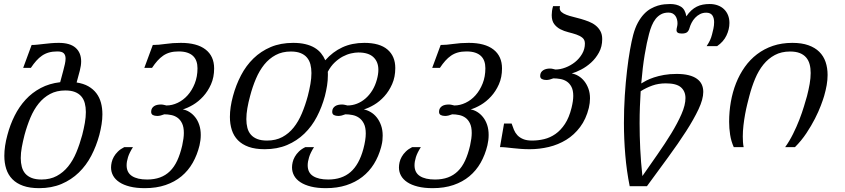

<svg xmlns="http://www.w3.org/2000/svg" viewBox="-20 -747 4292 975"><path d="M271.5 -485.8Q247.1 -485.8 228 -480.5Q209 -475.1 193.4 -464.4Q177.7 -453.6 164.1 -438.2Q150.4 -422.9 136.7 -402.3H97.7L140.6 -518.6Q154.8 -518.6 170.2 -520.3Q185.5 -522 202.9 -523.9Q220.2 -525.9 239 -527.6Q257.8 -529.3 278.8 -529.3Q335.4 -529.3 363.8 -504.4Q392.1 -479.5 392.1 -435.1Q392.1 -414.6 385.3 -388.2L369.1 -328.1Q404.3 -322.8 429 -308.6Q453.6 -294.4 469.5 -273.4Q485.4 -252.4 492.7 -225.3Q500 -198.2 500 -166.5Q500 -142.1 495.8 -115.7Q491.7 -89.4 484.4 -61.5Q469.2 -5.4 443.6 43.7Q418 92.8 380.1 129.4Q342.3 166 292.2 187.3Q242.2 208.5 178.7 208.5Q130.9 208.5 97.4 196.5Q64 184.6 42.7 162.8Q21.5 141.1 11.7 110.8Q2 80.6 2 44.4Q2 -4.4 17.6 -61.5Q31.2 -113.3 54.2 -159.2Q77.1 -205.1 110.1 -241Q143.1 -276.9 186.8 -300Q230.5 -323.2 285.6 -329.6L301.3 -388.2Q306.2 -406.7 309.6 -422.1Q313 -437.5 313 -449.7Q313 -466.8 304 -476.3Q294.9 -485.8 271.5 -485.8ZM104.5 -61.5Q96.2 -29.3 90.8 0.2Q85.4 29.8 85.4 55.7Q85.4 80.1 90.8 100.3Q96.2 120.6 108.6 134.8Q121.1 148.9 141.1 156.7Q161.1 164.6 190.4 164.6Q234.9 164.6 268.1 146.7Q301.3 128.9 325.9 98.4Q350.6 67.9 367.7 26.6Q384.8 -14.6 397.5 -61.5Q405.8 -93.8 410.9 -123Q416 -152.3 416 -178.2Q416 -202.6 410.6 -222.9Q405.3 -243.2 392.8 -257.6Q380.4 -272 360.6 -279.8Q340.8 -287.6 311.5 -287.6Q267.6 -287.6 234.4 -269.8Q201.2 -252 176.5 -221.4Q151.9 -190.9 134.5 -149.7Q117.2 -108.4 104.5 -61.5Z M993.2 -8.8Q981.4 39.6 958.7 79.6Q936 119.6 901.6 148.2Q867.2 176.8 820.8 192.6Q774.4 208.5 715.3 208.5Q671.9 208.5 639.6 200.4Q607.4 192.4 586.2 178.2Q564.9 164.1 554.4 145Q543.9 126 543.9 103.5Q543.9 91.3 547.1 77.1Q550.3 63 558.1 49.1Q565.9 35.2 578.9 22.5Q591.8 9.8 611.3 0H655.3Q637.2 28.3 630.1 51Q623 73.7 623 92.3Q623 129.4 650.4 147Q677.7 164.6 727.1 164.6Q763.7 164.6 792.5 154.1Q821.3 143.6 843 122.3Q864.7 101.1 879.9 68.6Q895 36.1 905.3 -8.3Q913.6 -45.9 913.6 -71.8Q913.6 -101.6 904.8 -120.1Q896 -138.7 881.8 -148.9Q867.7 -159.2 849.9 -162.8Q832 -166.5 814.5 -166.5Q804.7 -162.6 795.7 -160.4Q786.6 -158.2 778.8 -158.2Q765.1 -158.2 756.3 -162.8Q747.6 -167.5 747.6 -179.2Q747.6 -189.9 752 -197Q756.3 -204.1 763.4 -208.5Q770.5 -212.9 779.3 -214.6Q788.1 -216.3 796.9 -216.3Q804.7 -216.3 811.8 -214.6Q818.8 -212.9 825.2 -211.4Q854 -211.4 882.3 -224.9Q910.6 -238.3 932.9 -263.2Q955.1 -288.1 969 -323Q982.9 -357.9 982.9 -400.4Q982.9 -419.9 977.5 -435.5Q972.2 -451.2 960.7 -462.4Q949.2 -473.6 930.9 -479.7Q912.6 -485.8 886.7 -485.8Q862.3 -485.8 843.3 -480.5Q824.2 -475.1 808.6 -464.4Q793 -453.6 779.3 -438.2Q765.6 -422.9 752 -402.3H712.9L755.9 -518.6Q784.2 -518.6 820.3 -523.9Q856.4 -529.3 898.4 -529.3Q980.5 -529.3 1023.9 -495.6Q1067.4 -461.9 1067.4 -399.4Q1067.4 -354.5 1051.5 -318.8Q1035.6 -283.2 1011.7 -257.1Q987.8 -231 960 -214.6Q932.1 -198.2 908.2 -191.4Q925.8 -188.5 942.1 -178.2Q958.5 -168 971.4 -151.6Q984.4 -135.3 991.9 -112.5Q999.5 -89.8 999.5 -61.5Q999.5 -35.6 993.2 -8.8Z M1915 1.5Q1902.3 47.9 1878.7 85.9Q1855 124 1819.8 151.4Q1784.7 178.7 1738.5 193.6Q1692.4 208.5 1634.8 208.5Q1591.3 208.5 1559.1 200.4Q1526.9 192.4 1505.4 178.2Q1483.9 164.1 1473.4 144.8Q1462.9 125.5 1462.9 103Q1462.9 90.8 1466.1 76.9Q1469.2 63 1477.1 49.1Q1484.9 35.2 1497.8 22.5Q1510.7 9.8 1530.8 0H1574.7Q1556.6 28.3 1549.6 51.3Q1542.5 74.2 1542.5 92.3Q1542.5 129.9 1570.1 147.2Q1597.7 164.6 1646.5 164.6Q1716.3 164.6 1760 126.7Q1803.7 88.9 1825.2 9.3Q1837.4 -36.6 1837.4 -68.8Q1837.4 -100.1 1827.9 -119.1Q1818.4 -138.2 1803.5 -148.7Q1788.6 -159.2 1770.3 -162.8Q1752 -166.5 1733.9 -166.5Q1724.1 -162.6 1715.1 -160.4Q1706.1 -158.2 1698.2 -158.2Q1684.6 -158.2 1675.8 -162.8Q1667 -167.5 1667 -179.2Q1667 -189.9 1671.4 -197Q1675.8 -204.1 1682.9 -208.5Q1689.9 -212.9 1698.7 -214.6Q1707.5 -216.3 1716.3 -216.3Q1724.1 -216.3 1731.2 -214.6Q1738.3 -212.9 1744.6 -211.4Q1769.5 -211.4 1792.7 -220.5Q1815.9 -229.5 1835.7 -246.6Q1855.5 -263.7 1870.6 -288.1Q1885.7 -312.5 1894 -343.3Q1901.4 -370.1 1901.4 -392.6Q1901.4 -433.1 1876.2 -456.8Q1851.1 -480.5 1799.8 -480.5Q1783.2 -480.5 1762.7 -475.8Q1742.2 -471.2 1720.9 -460Q1699.7 -448.7 1679.7 -429.9Q1659.7 -411.1 1644.5 -382.3Q1645 -377.9 1645 -373.5Q1645 -369.1 1645 -364.7Q1645 -339.4 1640.9 -312.7Q1636.7 -286.1 1629.9 -259.3Q1614.7 -203.1 1589.1 -154.1Q1563.5 -105 1525.6 -68.4Q1487.8 -31.7 1437.7 -10.5Q1387.7 10.7 1324.2 10.7Q1276.4 10.7 1242.9 -1.2Q1209.5 -13.2 1188.2 -34.9Q1167 -56.6 1157.2 -86.9Q1147.5 -117.2 1147.5 -153.3Q1147.5 -202.1 1163.1 -259.3Q1178.2 -315.4 1203.9 -364.5Q1229.5 -413.6 1267.1 -450.2Q1304.7 -486.8 1354.7 -508.1Q1404.8 -529.3 1468.8 -529.3Q1503.4 -529.3 1530.3 -522.9Q1557.1 -516.6 1576.9 -504.9Q1596.7 -493.2 1610.1 -476.8Q1623.5 -460.4 1631.8 -440.9Q1669.4 -483.9 1718.5 -506.6Q1767.6 -529.3 1830.1 -529.3Q1908.2 -529.3 1947.8 -495.4Q1987.3 -461.4 1987.3 -401.4Q1987.3 -356 1971.4 -320.1Q1955.6 -284.2 1931.6 -257.8Q1907.7 -231.4 1879.6 -214.8Q1851.6 -198.2 1827.6 -191.4Q1845.2 -188 1862.5 -177.7Q1879.9 -167.5 1893.3 -150.6Q1906.7 -133.8 1915 -110.6Q1923.3 -87.4 1923.3 -58.6Q1923.3 -46.9 1922.1 -34.4Q1920.9 -22 1917.5 -8.8ZM1250 -259.3Q1241.2 -227.1 1236.1 -197.5Q1231 -168 1231 -142.1Q1231 -117.7 1236.3 -97.4Q1241.7 -77.1 1254.2 -63Q1266.6 -48.8 1286.6 -41Q1306.6 -33.2 1335.9 -33.2Q1380.4 -33.2 1413.6 -51Q1446.8 -68.8 1471.2 -99.4Q1495.6 -129.9 1512.9 -171.1Q1530.3 -212.4 1543 -259.3Q1551.3 -291.5 1556.4 -320.8Q1561.5 -350.1 1561.5 -376Q1561.5 -400.4 1556.2 -420.7Q1550.8 -440.9 1538.3 -455.3Q1525.9 -469.7 1506.1 -477.5Q1486.3 -485.4 1457 -485.4Q1413.1 -485.4 1379.9 -467.5Q1346.7 -449.7 1322 -419.2Q1297.4 -388.7 1279.8 -347.4Q1262.2 -306.2 1250 -259.3Z M2455.1 -8.8Q2443.4 39.6 2420.7 79.6Q2397.9 119.6 2363.5 148.2Q2329.1 176.8 2282.7 192.6Q2236.3 208.5 2177.2 208.5Q2133.8 208.5 2101.6 200.4Q2069.3 192.4 2048.1 178.2Q2026.9 164.1 2016.4 145Q2005.9 126 2005.9 103.5Q2005.9 91.3 2009 77.1Q2012.2 63 2020 49.1Q2027.8 35.2 2040.8 22.5Q2053.7 9.8 2073.2 0H2117.2Q2099.1 28.3 2092 51Q2085 73.7 2085 92.3Q2085 129.4 2112.3 147Q2139.6 164.6 2189 164.6Q2225.6 164.6 2254.4 154.1Q2283.2 143.6 2304.9 122.3Q2326.7 101.1 2341.8 68.6Q2356.9 36.1 2367.2 -8.3Q2375.5 -45.9 2375.5 -71.8Q2375.5 -101.6 2366.7 -120.1Q2357.9 -138.7 2343.8 -148.9Q2329.6 -159.2 2311.8 -162.8Q2293.9 -166.5 2276.4 -166.5Q2266.6 -162.6 2257.6 -160.4Q2248.5 -158.2 2240.7 -158.2Q2227.1 -158.2 2218.3 -162.8Q2209.5 -167.5 2209.5 -179.2Q2209.5 -189.9 2213.9 -197Q2218.3 -204.1 2225.3 -208.5Q2232.4 -212.9 2241.2 -214.6Q2250 -216.3 2258.8 -216.3Q2266.6 -216.3 2273.7 -214.6Q2280.8 -212.9 2287.1 -211.4Q2315.9 -211.4 2344.2 -224.9Q2372.6 -238.3 2394.8 -263.2Q2417 -288.1 2430.9 -323Q2444.8 -357.9 2444.8 -400.4Q2444.8 -419.9 2439.5 -435.5Q2434.1 -451.2 2422.6 -462.4Q2411.1 -473.6 2392.8 -479.7Q2374.5 -485.8 2348.6 -485.8Q2324.2 -485.8 2305.2 -480.5Q2286.1 -475.1 2270.5 -464.4Q2254.9 -453.6 2241.2 -438.2Q2227.5 -422.9 2213.9 -402.3H2174.8L2217.8 -518.6Q2246.1 -518.6 2282.2 -523.9Q2318.4 -529.3 2360.4 -529.3Q2442.4 -529.3 2485.8 -495.6Q2529.3 -461.9 2529.3 -399.4Q2529.3 -354.5 2513.4 -318.8Q2497.6 -283.2 2473.6 -257.1Q2449.7 -231 2421.9 -214.6Q2394 -198.2 2370.1 -191.4Q2387.7 -188.5 2404.1 -178.2Q2420.4 -168 2433.3 -151.6Q2446.3 -135.3 2453.9 -112.5Q2461.4 -89.8 2461.4 -61.5Q2461.4 -35.6 2455.1 -8.8Z M2682.1 -33.2Q2712.9 -33.2 2743.4 -40.5Q2773.9 -47.9 2800.8 -66.7Q2827.6 -85.4 2848.9 -117.7Q2870.1 -149.9 2882.3 -199.2Q2891.1 -234.9 2891.1 -259.8Q2891.1 -288.6 2881.8 -306.2Q2872.6 -323.7 2857.9 -333.3Q2843.3 -342.8 2825.2 -345.9Q2807.1 -349.1 2790 -349.1Q2780.3 -345.2 2771.2 -343Q2762.2 -340.8 2754.4 -340.8Q2741.2 -340.8 2732.2 -345.5Q2723.1 -350.1 2723.1 -361.3Q2723.1 -372.1 2727.5 -379.2Q2731.9 -386.2 2739 -390.6Q2746.1 -395 2754.9 -397Q2763.7 -398.9 2772.5 -398.9Q2780.3 -398.9 2787.1 -397.2Q2793.9 -395.5 2800.3 -394Q2825.2 -394 2851.6 -404.1Q2877.9 -414.1 2899.9 -431.6Q2921.9 -449.2 2936 -473.4Q2950.2 -497.6 2950.2 -525.9Q2950.2 -544.9 2937.7 -555.2Q2925.3 -565.4 2906.5 -571.8Q2887.7 -578.1 2866 -583.5Q2844.2 -588.9 2825.4 -598.6Q2806.6 -608.4 2794.2 -625Q2781.7 -641.6 2781.7 -670.4Q2781.7 -680.2 2783.2 -691.4Q2784.7 -702.6 2788.6 -715.8H2823.7Q2822.3 -710.4 2822.3 -706.1Q2822.3 -693.8 2831.5 -685.8Q2840.8 -677.7 2856 -671.9Q2871.1 -666 2890.6 -661.4Q2910.2 -656.7 2930.2 -650.9Q2950.2 -645 2969.7 -637.5Q2989.3 -629.9 3004.4 -617.9Q3019.5 -606 3028.8 -589.1Q3038.1 -572.3 3038.1 -548.3Q3038.1 -510.3 3021.7 -480.5Q3005.4 -450.7 2981.7 -429.2Q2958 -407.7 2931.2 -393.8Q2904.3 -379.9 2883.3 -374Q2900.9 -371.1 2917.5 -361.1Q2934.1 -351.1 2947 -335Q2960 -318.8 2968 -296.9Q2976.1 -274.9 2976.1 -247.6Q2976.1 -224.6 2970.2 -199.2Q2956.1 -142.1 2926 -102.1Q2896 -62 2855.5 -37.1Q2814.9 -12.2 2767.1 -0.7Q2719.2 10.7 2670.4 10.7Q2645 10.7 2623.8 9Q2602.5 7.3 2584.5 5.4Q2566.4 3.4 2550.3 1.7Q2534.2 0 2519 0L2539.6 -119.6H2578.1Q2583.5 -103.5 2589.8 -87.9Q2596.2 -72.3 2607.4 -60.3Q2618.7 -48.3 2636.5 -40.8Q2654.3 -33.2 2682.1 -33.2Z M3595.7 -571.8Q3599.1 -584.5 3602.8 -601.3Q3606.4 -618.2 3606.4 -634.3Q3606.4 -643.6 3604.5 -652.3Q3602.5 -661.1 3598.1 -668Q3593.8 -674.8 3585.9 -678.7Q3578.1 -682.6 3566.4 -682.6Q3548.8 -682.6 3534.7 -675.3Q3520.5 -668 3509.8 -656.5Q3499 -645 3491.9 -631.1Q3484.9 -617.2 3481.4 -604.5Q3477.5 -590.3 3469.2 -583.5Q3460.9 -576.7 3442.4 -576.7Q3427.7 -576.7 3421.6 -581.1Q3415.5 -585.4 3415.5 -593.8Q3415.5 -600.6 3418 -610.1Q3420.4 -619.6 3420.4 -628.9Q3420.4 -639.2 3417.7 -648.9Q3415 -658.7 3409.7 -666.3Q3404.3 -673.8 3395.8 -678.5Q3387.2 -683.1 3375 -683.1Q3353 -683.1 3337.2 -674.6Q3321.3 -666 3309.6 -651.4Q3297.9 -636.7 3289.8 -616.9Q3281.7 -597.2 3275.9 -574.7Q3264.6 -533.2 3253.9 -469.5Q3243.2 -405.8 3236.3 -323.2Q3246.1 -329.6 3262.2 -337.9Q3278.3 -346.2 3300.8 -353.8Q3323.2 -361.3 3352.1 -366.5Q3380.9 -371.6 3416 -371.6Q3451.2 -371.6 3476.8 -365.2Q3502.4 -358.9 3519 -346.9Q3535.6 -335 3543.5 -318.1Q3551.3 -301.3 3551.3 -280.3Q3551.3 -243.2 3527.3 -192.4Q3503.4 -141.6 3463.9 -80.1Q3424.3 -18.6 3372.6 52Q3320.8 122.6 3265.1 198.7H3177.7Q3162.1 121.6 3155.3 40Q3148.4 -41.5 3148.4 -122.1Q3148.4 -193.8 3152.8 -261.7Q3157.2 -329.6 3164.1 -388.2Q3170.9 -446.8 3179.2 -493.4Q3187.5 -540 3195.3 -569.3Q3205.1 -606 3219.2 -631.8Q3233.4 -657.7 3250 -675.3Q3266.6 -692.9 3284.7 -702.9Q3302.7 -712.9 3320.3 -718.3Q3337.9 -723.6 3354 -725.1Q3370.1 -726.6 3383.3 -726.6Q3416 -726.6 3437.7 -713.1Q3459.5 -699.7 3465.3 -664.1Q3477.5 -682.1 3490.7 -694.1Q3503.9 -706.1 3518.6 -713.4Q3533.2 -720.7 3549.3 -723.6Q3565.4 -726.6 3584 -726.6Q3606.4 -726.6 3625 -719.7Q3643.6 -712.9 3656.7 -700.2Q3669.9 -687.5 3677 -669.9Q3684.1 -652.3 3684.1 -630.4Q3684.1 -598.1 3668.9 -566.4Q3653.8 -534.7 3621.6 -512.7H3568.4Q3579.6 -529.8 3585.7 -543Q3591.8 -556.2 3595.7 -571.8ZM3361.3 -323.7Q3323.7 -323.7 3292.5 -312.5Q3261.2 -301.3 3233.4 -283.7Q3231 -245.6 3229.5 -204.8Q3228 -164.1 3228 -120.6Q3228 -57.6 3231.2 9Q3234.4 75.7 3242.2 147Q3279.8 92.8 3318.6 37.4Q3357.4 -18.1 3389.2 -70.1Q3420.9 -122.1 3440.9 -168Q3460.9 -213.9 3460.9 -249Q3460.9 -283.2 3438 -303.5Q3415 -323.7 3361.3 -323.7Z M3785.2 -259.3Q3780.8 -242.7 3774.9 -219Q3769 -195.3 3763.9 -167.7Q3758.8 -140.1 3755.4 -110.6Q3752 -81.1 3752 -53.2Q3752 -39.1 3752.9 -25.6Q3753.9 -12.2 3756.3 0H3706.1Q3692.9 -29.3 3687.7 -62.5Q3682.6 -95.7 3682.6 -128.4Q3682.6 -180.2 3691.4 -230.2Q3700.2 -280.3 3717.8 -324.7Q3735.4 -369.1 3762 -406.7Q3788.6 -444.3 3824.5 -471.7Q3860.4 -499 3905 -514.2Q3949.7 -529.3 4003.9 -529.3Q4051.3 -529.3 4085 -517.3Q4118.7 -505.4 4140.4 -483.9Q4162.1 -462.4 4172.4 -432.4Q4182.6 -402.3 4182.6 -366.2Q4182.6 -341.3 4178 -314.7Q4173.3 -288.1 4165 -259.3Q4159.7 -241.2 4148.2 -210.7Q4136.7 -180.2 4118.4 -144.3Q4100.1 -108.4 4075 -70.6Q4049.8 -32.7 4017.1 0H3967.3Q3989.3 -30.8 4007.3 -67.1Q4025.4 -103.5 4039.3 -139.4Q4053.2 -175.3 4062.7 -207Q4072.3 -238.8 4078.1 -259.3Q4086.4 -291.5 4091.6 -321Q4096.7 -350.6 4096.7 -376.5Q4096.7 -400.9 4091.3 -420.9Q4085.9 -440.9 4073.5 -455.3Q4061 -469.7 4041.3 -477.5Q4021.5 -485.4 3992.2 -485.4Q3947.8 -485.4 3914.6 -467.5Q3881.3 -449.7 3856.7 -419.2Q3832 -388.7 3814.7 -347.4Q3797.4 -306.2 3785.2 -259.3Z"/></svg>

Font: Arian AMU Serif
Style: Italic
Weight: 400
Italic angle: -15°
Designer: Ruben Hakobyan (Tarumian)
Foundry: Ruben Hakobyan (Tarumian)
Version: Version 1.002